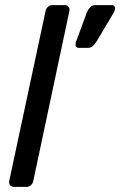

<svg xmlns="http://www.w3.org/2000/svg" viewBox="-20 -730 470 750"><path d="M35 0Q25 0 19.5 -6.5Q14 -13 16 -23L158 -687Q160 -697 167.5 -703.5Q175 -710 185 -710H233Q243 -710 248 -703.5Q253 -697 251 -687L110 -23Q108 -13 100.5 -6.5Q93 0 83 0ZM288 -543Q279 -543 276.5 -549Q274 -555 276 -564L319 -681Q324 -693 332 -701.5Q340 -710 354 -710H417Q424 -710 427.5 -704.5Q431 -699 429 -693Q428 -689 426.5 -685Q425 -681 422 -677L356 -566Q349 -556 342 -549.5Q335 -543 322 -543Z"/></svg>

Font: Rubik
Style: Italic
Weight: 400
Italic angle: -12°
Designer: Hubert and Fischer
Foundry: Hubert and Fischer
Version: Version 2.300;gftools[0.9.30]